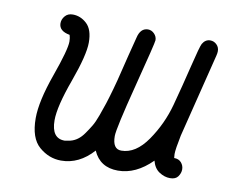

<svg xmlns="http://www.w3.org/2000/svg" viewBox="-57 -504 686 579"><g transform="rotate(10 286.0 -215.0)"><path d="M65.9 -107.9Q65.9 -159.7 95.9 -243.9Q126 -328.1 126 -353Q126 -364.3 123 -373Q89.8 -378.9 89.8 -402.8Q89.8 -415 98.4 -425Q106.9 -435.1 122.1 -435.1Q146 -435.1 165 -417.5Q184.1 -399.9 184.1 -359.9Q184.1 -321.8 153.6 -237.8Q123 -153.8 123 -111.8Q123 -55.7 164.1 -56.2Q165 -56.2 180.2 -59.1Q192.4 -62 202.6 -69.6Q212.9 -77.1 221.9 -90.1Q231 -103 238.5 -115.5Q246.1 -127.9 254.2 -150.4Q262.2 -172.9 267.6 -189Q272.9 -205.1 281.5 -235.6Q290 -266.1 294.4 -285.2Q298.8 -304.2 308.3 -341.6Q317.9 -378.9 323.2 -399.9Q330.1 -429.7 353 -430.2Q364.3 -430.2 372.6 -421.6Q380.9 -413.1 380.9 -401.9Q380.9 -394 345.5 -256.6Q310.1 -119.1 310.1 -96.2Q310.1 -56.2 336.9 -56.2Q380.9 -56.2 416.5 -107.7Q452.1 -159.2 468.5 -220Q484.9 -280.8 500 -343.3Q515.1 -405.8 520 -415Q528.8 -430.2 543.9 -430.2Q555.2 -430.2 563.5 -422.1Q571.8 -414.1 571.8 -401.9Q571.8 -396 569.8 -388.2L505.9 -131.8Q497.1 -88.9 497.1 -74.2Q497.1 -68.4 498 -62Q512.2 -62 520 -53Q527.8 -43.9 527.8 -32.2Q527.8 -21 520.5 -10.5Q513.2 0 496.1 0Q479 0 462.9 -10.5Q446.8 -21 440.9 -43.9Q392.1 4.9 337.2 4.9Q282.2 4.9 261.2 -43Q218.3 4.9 163.1 4.9Q126 4.9 95.9 -21Q65.9 -46.9 65.9 -107.9Z"/></g></svg>

Font: CMU Typewriter Text
Style: Italic
Weight: 500
Italic angle: -14.04°
Version: Version 0.7.0